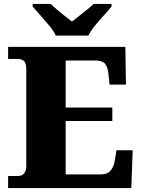

<svg xmlns="http://www.w3.org/2000/svg" viewBox="-20 -951 715 971"><path d="M21 0V-61H72Q92 -61 102.5 -75Q113 -89 113 -110V-599Q113 -634 100 -643.5Q87 -653 70 -653H21V-714H614L617 -523H534L529 -573Q525 -613 511 -629Q497 -645 462 -645H312V-407H548V-339H312V-69H491Q523 -69 539.5 -88.5Q556 -108 561 -141L569 -191H651L644 0ZM262 -771Q252 -794 230 -820.5Q208 -847 184.5 -873Q161 -899 145 -918V-931H236Q247 -921 266.5 -904Q286 -887 307.5 -870.5Q329 -854 344 -842Q359 -854 380.5 -870.5Q402 -887 422.5 -904Q443 -921 453 -931H544V-918Q529 -899 505 -873Q481 -847 459.5 -820.5Q438 -794 427 -771Z"/></svg>

Font: Noto Serif Hentaigana Black
Style: Regular
Weight: 900
Designer: Kazuhiro Yamada
Foundry: nipponia
Version: Version 1.000; ttfautohint (v1.8.4.7-5d5b)